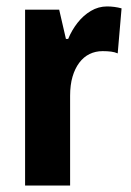

<svg xmlns="http://www.w3.org/2000/svg" viewBox="-20 -577 408 597"><path d="M313 -557Q324 -557 335.5 -555.5Q347 -554 358 -551L346 -411Q337 -415 325.5 -416.5Q314 -418 299 -418Q277 -418 258.5 -409Q240 -400 226.5 -382Q213 -364 205.5 -338.5Q198 -313 198 -279V0H58V-547H164L185 -456H192Q203 -483 221 -506Q239 -529 262.5 -543Q286 -557 313 -557Z"/></svg>

Font: Noto Sans Display Condensed
Style: Bold
Weight: 700
Width: 3
Designer: Monotype Design Team
Foundry: Monotype Imaging Inc.
Version: Version 2.003